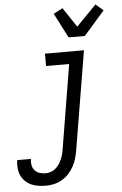

<svg xmlns="http://www.w3.org/2000/svg" viewBox="-114 -816 690 1084"><g transform="rotate(-5 231.0 -274.5)"><path d="M101 223Q79 223 57.5 219.5Q36 216 17.5 207.5Q-1 199 -15.5 184.5Q-30 170 -38.5 151.5Q-47 133 -49 111Q-51 89 -48 68L-47 65H30V66Q27 84 30.5 101Q34 118 45 130.5Q56 143 72.5 148Q89 153 106 153Q121 153 135.5 148Q150 143 161.5 133.5Q173 124 182 111Q191 98 197 84.5Q203 71 207 56.5Q211 42 213 28L292 -450H161V-520H382L289 39Q285 62 278.5 85Q272 108 260 129.5Q248 151 231 169.5Q214 188 192 200.5Q170 213 147 218Q124 223 101 223ZM302 -600 230 -740 282 -767 356 -656 469 -772 512 -735 394 -600Z"/></g></svg>

Font: Iosevka Oblique
Style: Regular
Weight: 400
Italic angle: -9°
Monospace: yes
Designer: Belleve Invis
Foundry: Belleve Invis
Version: Version 32.5.0; ttfautohint (v1.8.4)